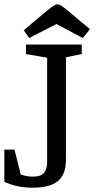

<svg xmlns="http://www.w3.org/2000/svg" viewBox="-20 -854 446 888"><path d="M130 14Q89 14 56 6Q23 -2 0 -13V-162H47L76 -47Q83 -44 99 -40.5Q115 -37 132 -37Q171 -37 184.5 -56Q198 -75 198 -101V-587L100 -604V-648H358V-604L285 -589V-116Q285 -47 248 -16.5Q211 14 130 14ZM115 -678 90 -714 168 -780Q200 -807 218 -820.5Q236 -834 245 -834Q256 -834 274.5 -820Q293 -806 323 -780L396 -719L363 -678L241 -743Z"/></svg>

Font: Faustina
Style: Regular
Weight: 400
Designer: Alfonso Garcia
Foundry: http://www.omnibus-type.com
Version: Version 1.200